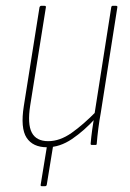

<svg xmlns="http://www.w3.org/2000/svg" viewBox="-20 -499 448 661"><path d="M124 142Q119 142 120 137L143 -4H164L141 137Q140 142 135 142ZM142 8Q93 8 71.5 -25Q50 -58 62 -134L116 -474Q118 -479 122 -479H133Q139 -479 138 -474L84 -136Q74 -72 89.5 -42.5Q105 -13 146 -13Q186 -13 226.5 -41.5Q267 -70 313 -117L309 -92Q270 -49 228 -20.5Q186 8 142 8ZM296 0Q292 0 292 -4Q294 -28 297.5 -53Q301 -78 305 -99V-104L363 -474Q364 -479 368 -479H379Q385 -479 384 -474L327 -111Q322 -84 318.5 -56.5Q315 -29 313 -4Q313 0 309 0Z"/></svg>

Font: Sofia Sans Condensed Thin
Style: Italic
Weight: 250
Italic angle: -9°
Version: Version 4.100